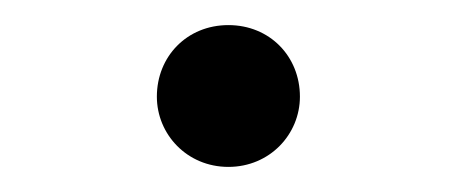

<svg xmlns="http://www.w3.org/2000/svg" viewBox="-20 -119 365 153"><path d="M162 14C195 14 219 -12 219 -42C219 -74 195 -99 162 -99C129 -99 105 -74 105 -42C105 -12 129 14 162 14Z"/></svg>

Font: Noto Serif TC Light
Style: Regular
Weight: 300
Designer: Ryoko NISHIZUKA 西塚涼子 (kana & ideographs); Frank Grießhammer (Latin, Greek & Cyrillic); Wenlong ZHANG 张文龙 (bopomofo); San
Foundry: Adobe
Version: Version 2.001;hotconv 1.1.0;makeotfexe 2.6.0